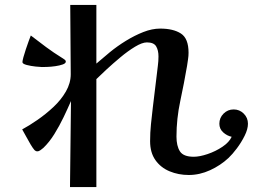

<svg xmlns="http://www.w3.org/2000/svg" viewBox="-20 -751 1040 779"><path d="M247 -501Q247 -494 234.5 -489.5Q222 -485 204.5 -482.5Q187 -480 171.5 -479.5Q156 -479 150 -479Q144 -479 124.5 -481Q105 -483 88 -487.5Q71 -492 71 -499Q71 -504 75 -519Q79 -534 85 -551.5Q91 -569 96.5 -584.5Q102 -600 105 -607Q136 -583 167 -560Q198 -537 232 -516Q235 -514 241 -510Q247 -506 247 -501ZM986 -249Q986 -227 972.5 -200Q959 -173 941 -149Q923 -125 907 -110Q875 -80 832.5 -60.5Q790 -41 746 -41Q704 -41 668 -56Q632 -71 610.5 -101.5Q589 -132 589 -178Q589 -213 592.5 -247Q596 -281 600 -315Q604 -348 608 -381Q612 -414 616 -447Q618 -466 620.5 -484.5Q623 -503 623 -522Q623 -547 613.5 -563Q604 -579 576 -579Q557 -579 528 -561.5Q499 -544 468.5 -518.5Q438 -493 411.5 -468.5Q385 -444 371 -430V8H264L268 -341Q255 -311 238 -275.5Q221 -240 200.5 -207Q180 -174 156 -151Q151 -147 144.5 -142Q138 -137 131 -137Q125 -137 120 -142Q113 -150 103.5 -166Q94 -182 85 -199Q76 -216 70 -226Q98 -241 132 -264.5Q166 -288 197 -317Q228 -346 247.5 -380Q267 -414 267 -450L265 -731H371V-493Q395 -514 425.5 -539Q456 -564 491 -585.5Q526 -607 561.5 -621Q597 -635 630 -635Q683 -635 714 -615Q745 -595 745 -537Q745 -524 743 -511Q741 -498 739 -484Q727 -414 711.5 -341.5Q696 -269 696 -197Q696 -159 710 -137Q724 -115 766 -115Q790 -115 822.5 -126Q855 -137 882.5 -155.5Q910 -174 920 -196Q901 -200 885.5 -214Q870 -228 870 -249Q870 -273 887 -290Q904 -307 928 -307Q952 -307 969 -290Q986 -273 986 -249Z"/></svg>

Font: Kaisei Decol
Style: Bold
Weight: 700
Designer: Font-Kai, 金井和夫
Foundry: KAZUO KANAI
Version: Version 5.003